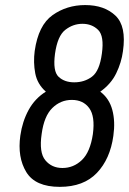

<svg xmlns="http://www.w3.org/2000/svg" viewBox="-20 -717 502 747"><path d="M59.1 -189.4Q47.3 -105 82.3 -47.5Q117.3 10 212.6 10Q305.3 10 356.9 -44.2Q408.6 -98.4 421 -188.4Q429 -244.4 417 -289.3Q405 -334.1 370.1 -360.4Q412 -390.1 432.3 -432.1Q452.6 -474 458.4 -518Q472.4 -615.1 429.2 -656.2Q386 -697.3 311.4 -697.3Q239.7 -697.3 184.5 -658.1Q129.3 -619 115 -518.7Q109.1 -474 117.1 -431.9Q125 -389.9 158.4 -360.4Q116 -334.1 91.4 -289.3Q66.9 -244.4 59.1 -189.4ZM194 -507.9Q203.7 -577.4 234.1 -600.9Q264.4 -624.4 300.7 -624.4Q337.7 -624.4 361.9 -600.6Q386 -576.7 376.3 -507.9Q367.3 -440.9 338 -418.8Q308.7 -396.7 268.9 -396.7Q230.6 -396.7 207.8 -418.4Q185 -440 194 -507.9ZM142.1 -195.9Q151.4 -265.3 183.6 -296.8Q215.7 -328.3 259.4 -328.3Q303.7 -328.3 327.1 -296.4Q350.6 -264.4 341.3 -195Q330.9 -125.4 298.6 -94.4Q266.3 -63.4 222.9 -63.4Q181.3 -63.4 156.4 -93.5Q131.4 -123.6 142.1 -195.9Z"/></svg>

Font: Secuela ExtLt
Style: Italic
Weight: 200
Italic angle: -8°
Designer: Fernando Haro
Foundry: deFharo
Version: Version 1.704